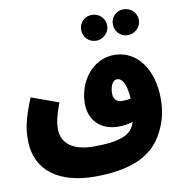

<svg xmlns="http://www.w3.org/2000/svg" viewBox="-94 -790 1028 1068"><g transform="rotate(-10 420.0 -256.5)"><path d="M673 -555C714 -555 748 -588 748 -628C748 -670 714 -701 673 -701C632 -701 601 -670 601 -628C601 -588 632 -555 673 -555ZM495 -555C535 -555 569 -588 569 -628C569 -670 535 -701 495 -701C454 -701 422 -670 422 -628C422 -588 454 -555 495 -555ZM355 188C541 188 672 142 738 28C772 -31 792 -92 792 -175C792 -344 705 -460 578 -460C454 -460 371 -343 371 -222C371 -121 439 -63 535 -63C562 -63 590 -67 616 -75C614 -70 612 -65 610 -61C588 -7 532 22 378 22C259 22 199 -30 199 -107C199 -147 205 -175 233 -253L80 -308C31 -190 24 -133 24 -78C24 110 174 188 355 188ZM530 -251C530 -292 546 -324 571 -324C598 -324 622 -291 627 -205C609 -201 591 -200 576 -200C546 -200 530 -222 530 -251Z"/></g></svg>

Font: Noto Sans Arabic SemCond Blk
Style: Regular
Weight: 900
Width: 4
Designer: Monotype Design Team, Nadine Chahine, Nizar Qandah and Khaled Hosny
Foundry: Monotype Imaging Inc.
Version: Version 2.012